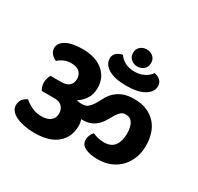

<svg xmlns="http://www.w3.org/2000/svg" viewBox="-171 -1030 1256 1221"><g transform="rotate(30 457.5 -420.0)"><path d="M219 -11Q181 -11 146.5 -17.5Q112 -24 86 -36Q60 -48 45 -65.5Q30 -83 30 -106Q30 -134 45.5 -152Q61 -170 79 -176Q101 -156 133.5 -140.5Q166 -125 205 -125Q248 -125 271.5 -144Q295 -163 295 -196Q295 -227 276 -246.5Q257 -266 222 -266H128Q121 -275 116.5 -289Q112 -303 112 -320Q112 -338 116.5 -352Q121 -366 128 -377H208Q244 -377 264 -394.5Q284 -412 284 -444Q284 -473 264.5 -493Q245 -513 201 -513Q174 -513 150 -502.5Q126 -492 110 -476Q87 -486 73 -503Q59 -520 59 -543Q59 -580 101.5 -603.5Q144 -627 221 -627Q315 -627 370.5 -581.5Q426 -536 426 -458Q426 -409 402 -375.5Q378 -342 350 -327Q368 -321 391 -321Q418 -321 434.5 -335.5Q451 -350 464 -371.5Q477 -393 490 -418.5Q503 -444 524.5 -465.5Q546 -487 579 -501.5Q612 -516 664 -516Q718 -516 757.5 -499Q797 -482 823.5 -452.5Q850 -423 863 -382.5Q876 -342 876 -294Q876 -247 860.5 -205.5Q845 -164 816 -133Q787 -102 745.5 -84.5Q704 -67 652 -67Q594 -67 559 -84.5Q524 -102 524 -137Q524 -171 549 -199Q555 -196 564.5 -192.5Q574 -189 585.5 -186Q597 -183 609 -181.5Q621 -180 630 -180Q685 -180 709 -213.5Q733 -247 733 -299Q733 -350 716.5 -377Q700 -404 665 -404Q644 -404 630.5 -391.5Q617 -379 605.5 -360.5Q594 -342 582 -320Q570 -298 552.5 -279.5Q535 -261 509.5 -248.5Q484 -236 445 -236H434Q442 -214 442 -190Q442 -109 385.5 -60Q329 -11 219 -11ZM576 -667Q616 -667 646 -683Q676 -699 692 -723Q718 -719 735.5 -703Q753 -687 753 -662Q753 -619 707 -591Q661 -563 576 -563Q490 -563 444 -590.5Q398 -618 398 -662Q398 -687 416 -703Q434 -719 460 -723Q476 -698 505.5 -682.5Q535 -667 576 -667ZM575 -829Q602 -829 621.5 -812.5Q641 -796 641 -767Q641 -738 621.5 -721Q602 -704 575 -704Q548 -704 528.5 -721Q509 -738 509 -767Q509 -796 528.5 -812.5Q548 -829 575 -829Z"/></g></svg>

Font: Baloo 2
Style: Bold
Weight: 700
Designer: Sarang Kulkarni and Ek Type
Foundry: Ek Type
Version: Version 1.640;hotconv 1.0.111;makeotfexe 2.5.65597; ttfautoh